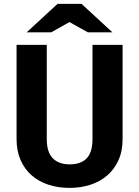

<svg xmlns="http://www.w3.org/2000/svg" viewBox="-20 -937 702 968"><path d="M598.1 -710.9V-235.8Q598.1 -174.8 577.1 -128.9Q556.2 -83 520 -52Q483.9 -21 435.3 -5.4Q386.7 10.3 331.5 10.3Q272.5 10.3 223.1 -6.1Q173.8 -22.5 138.4 -54Q103 -85.4 83.3 -131.3Q63.5 -177.2 63.5 -235.8V-710.9H215.8V-235.8Q215.8 -170.4 245.8 -139.4Q275.9 -108.4 331.5 -108.4Q387.7 -108.4 417 -138.7Q446.3 -168.9 446.3 -235.8V-710.9ZM546.9 -773.9H423.3L330.1 -825.7L237.8 -773.9H114.3L270 -917.5H391.1Z"/></svg>

Font: Ufes Sans ExtraBold
Style: Regular
Weight: 800
Designer: Ricardo Esteves & Filipe Motta
Foundry: ProDesignUfes - Ricardo Esteves, Filipe Motta (This is a derivative work, based on Roboto family, by Christian Robertson
Version: Version 2.0